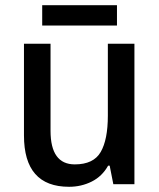

<svg xmlns="http://www.w3.org/2000/svg" viewBox="-20 -707 611 737"><path d="M496 -539V0H415L401 -71H395Q372 -30 332 -10Q292 10 245 10Q72 10 72 -187V-539H174V-205Q174 -76 267 -76Q339 -76 366.5 -123.5Q394 -171 394 -263V-539ZM429 -687V-609H142V-687Z"/></svg>

Font: Noto Sans Telugu SemiCondensed Medium
Style: Regular
Weight: 500
Width: 4
Designer: Jelle Bosma - Monotype Design Team
Foundry: Monotype Imaging Inc.
Version: Version 2.005; ttfautohint (v1.8.4.7-5d5b)